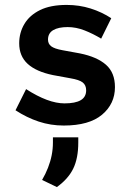

<svg xmlns="http://www.w3.org/2000/svg" viewBox="-20 -500 530 780"><path d="M239 10Q186 10 137.5 -6Q89 -22 43 -52L86 -138Q131 -109 170 -94.5Q209 -80 242 -80Q286 -80 308 -93Q330 -106 330 -133Q330 -154 316 -165Q302 -176 266 -182L195 -195Q127 -209 92.5 -240.5Q58 -272 58 -324Q58 -367 79 -402.5Q100 -438 142.5 -459Q185 -480 251 -480Q302 -480 348 -465.5Q394 -451 432 -426L391 -343Q358 -363 323.5 -376.5Q289 -390 255 -390Q217 -390 196 -377.5Q175 -365 175 -339Q175 -322 188 -312Q201 -302 234 -296L305 -283Q374 -269 410.5 -237Q447 -205 447 -146Q447 -78 394.5 -34Q342 10 239 10ZM211 260 151 231Q165 207 175 181.5Q185 156 190 130.5Q195 105 195 79V58H298V79Q298 143 277.5 185Q257 227 211 260Z"/></svg>

Font: Gantari SemiBold
Style: Regular
Weight: 600
Designer: Anugrah Pasau
Foundry: Lafontype
Version: Version 1.000; ttfautohint (v1.8.3)